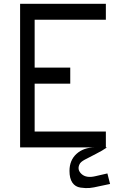

<svg xmlns="http://www.w3.org/2000/svg" viewBox="-20 -770 658 1003"><path d="M541 136 555 191 498 203Q469 210 448.5 212Q428 214 400.5 210Q373 206 358 184Q343 162 343 123Q343 67 380 33.5Q417 0 477 0H85V-750H533V-667H161V-417H347V-333H161V-83H533V0H539Q515 17 480 34.5Q445 52 423 64Q401 76 396 87Q381 116 406 139Q431 162 480 150Z"/></svg>

Font: Hermit Light
Style: Regular
Weight: 300
Designer: Pablo Caro
Version: Version 2.000;PS 002.000;hotconv 1.0.88;makeotf.lib2.5.64775